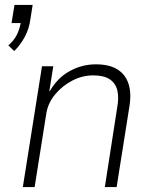

<svg xmlns="http://www.w3.org/2000/svg" viewBox="-20 -762 629 782"><path d="M38 -554 14 -577Q38 -598 49.5 -622Q61 -646 66 -677L68 -668H27L39 -742H113L104 -685Q99 -646 81.5 -613Q64 -580 38 -554ZM73 0 151 -492H197L181 -391H183Q214 -445 264 -472.5Q314 -500 370 -500Q425 -500 458 -479.5Q491 -459 503.5 -420.5Q516 -382 507 -328L455 0H407L457 -322Q465 -364 458 -393.5Q451 -423 427 -439Q403 -455 360 -455Q315 -455 274 -433.5Q233 -412 204.5 -377.5Q176 -343 169 -302L121 0Z"/></svg>

Font: Nunito Sans 7pt SemiCondensed ExtraLight
Style: Italic
Weight: 250
Width: 4
Italic angle: -9°
Designer: Vernon Adams
Foundry: Vernon Adams
Version: Version 3.101;gftools[0.9.27]